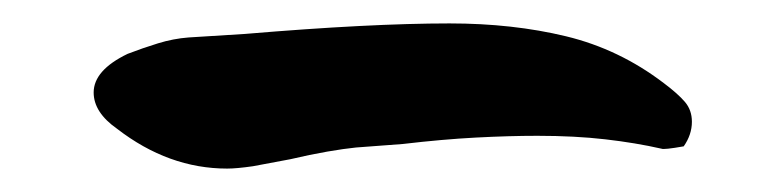

<svg xmlns="http://www.w3.org/2000/svg" viewBox="-20 -343 661 164"><path d="M174 -199Q124 -199 80 -233Q60 -247 60 -264Q60 -283 89 -297Q102 -302 115 -306Q128 -310 141 -311L189 -314Q296 -323 364 -323Q418 -323 463.5 -312Q509 -301 547 -272Q559 -263 565 -256Q571 -249 571 -239Q571 -228 564 -218Q547 -215 545 -216Q523 -221 497 -224Q471 -227 439 -227Q415 -227 386.5 -225.5Q358 -224 324 -220L284 -217Q274 -216 259.5 -213.5Q245 -211 228 -207L196 -201Q189 -200 183.5 -199.5Q178 -199 174 -199Z"/></svg>

Font: Mansalva
Style: Regular
Weight: 400
Designer: Carolina Short
Foundry: Carolina Short
Version: Version 2.112; ttfautohint (v1.8.4.7-5d5b)